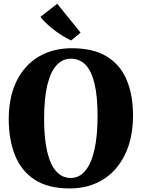

<svg xmlns="http://www.w3.org/2000/svg" viewBox="-20 -1016 773 1047"><path d="M361.5 11.5Q243.5 12 169.8 -35.8Q96 -83.5 61.8 -169.2Q27.5 -255 27.5 -368Q27.5 -454.5 50.8 -525.2Q74 -596 118.8 -647Q163.5 -698 227.5 -725.5Q291.5 -753 373 -753Q491 -752.5 564.2 -706.8Q637.5 -661 671.5 -578.5Q705.5 -496 705.5 -384Q705.5 -297.5 682.2 -225.2Q659 -153 614.5 -100Q570 -47 506.2 -18Q442.5 11 361.5 11.5ZM366 -45.5Q411.5 -45.5 444.2 -83.8Q477 -122 494.5 -197.5Q512 -273 512 -383.5Q512 -492 495.2 -561Q478.5 -630 446.2 -663Q414 -696 367 -696Q321 -696 288.2 -660.2Q255.5 -624.5 238 -551.8Q220.5 -479 220.5 -368.5Q220.5 -260.5 237.5 -188.8Q254.5 -117 287 -81.2Q319.5 -45.5 366 -45.5ZM367 -795.5Q346 -805.5 323.2 -819.5Q300.5 -833.5 278.2 -850.2Q256 -867 236 -885.5Q216 -904 200.5 -924L292 -995.5L419.5 -838L368 -795.5Z"/></svg>

Font: Merriweather 48pt Black
Style: Regular
Weight: 900
Version: Version 2.100